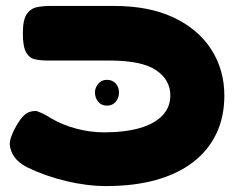

<svg xmlns="http://www.w3.org/2000/svg" viewBox="-20 -606 801 647"><path d="M338 21Q273 21 202 4Q131 -13 70 -43Q43 -57 29 -76.5Q15 -96 13 -118Q12 -129 18 -146Q24 -163 35 -182Q50 -208 64 -220Q78 -232 100 -232Q105 -232 119.5 -225.5Q134 -219 153 -207Q190 -185 237 -172.5Q284 -160 330 -160Q401 -160 451 -174.5Q501 -189 527.5 -217Q554 -245 554 -284Q554 -337 506 -369.5Q458 -402 348 -402H141Q118 -402 98.5 -406Q79 -410 68 -429.5Q57 -449 57 -494Q57 -540 70.5 -559Q84 -578 105.5 -582Q127 -586 150 -586H364Q483 -586 566 -546.5Q649 -507 692.5 -438.5Q736 -370 736 -284Q736 -212 709 -155.5Q682 -99 630.5 -59.5Q579 -20 505.5 0.5Q432 21 338 21ZM340 -250Q322 -250 311 -263Q300 -276 300 -295Q300 -310 311 -323.5Q322 -337 340 -337Q359 -337 370 -324.5Q381 -312 381 -295Q381 -276 370 -263Q359 -250 340 -250Z"/></svg>

Font: Fredoka Expanded
Style: Bold
Weight: 700
Width: 7
Designer: Ben Nathan
Foundry: Milena B. Brandão, Ben Nathan
Version: Version 2.001